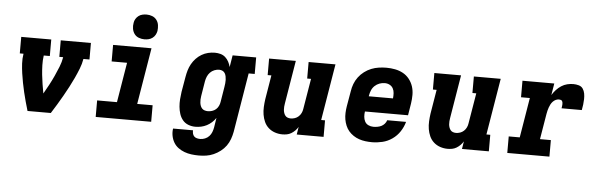

<svg xmlns="http://www.w3.org/2000/svg" viewBox="-57 -973 4313 1389"><g transform="rotate(5 2100.0 -278.5)"><path d="M159 0Q149 -33 140 -66Q131 -99 123 -132.5Q115 -166 108.5 -200Q102 -234 97 -268.5Q92 -303 90 -338.5Q88 -374 94 -410H67V-530H285V-410H241Q236 -375 237 -340Q238 -305 241.5 -270.5Q245 -236 250.5 -202.5Q256 -169 262 -136Q281 -169 299 -202.5Q317 -236 332.5 -270Q348 -304 362 -339Q376 -374 382 -410H354V-530H573V-410H529Q523 -374 509 -338.5Q495 -303 479 -268.5Q463 -234 445 -200Q427 -166 408 -132.5Q389 -99 369 -66Q349 -33 328 0Z M654 0V-120H798L846 -410H734V-530H1013L945 -120H1057V0ZM956 -590Q935 -590 915 -597.5Q895 -605 883 -621.5Q871 -638 867.5 -659Q864 -680 868 -702Q870 -717 878 -730.5Q886 -744 898.5 -753.5Q911 -763 926.5 -766.5Q942 -770 956 -770Q978 -770 997.5 -762.5Q1017 -755 1029.5 -738.5Q1042 -722 1045 -701Q1048 -680 1045 -658Q1042 -643 1034.5 -629.5Q1027 -616 1014 -606.5Q1001 -597 986 -593.5Q971 -590 956 -590Z M1421 213Q1394 213 1367 209.5Q1340 206 1316 197Q1292 188 1271.5 173Q1251 158 1238 136Q1225 114 1220 87.5Q1215 61 1219 35H1364Q1363 47 1366 59Q1369 71 1377 79Q1385 87 1397 90Q1409 93 1421 93Q1438 93 1455.5 86Q1473 79 1485.5 65.5Q1498 52 1504.5 35Q1511 18 1514 1L1525 -69Q1513 -51 1496.5 -36Q1480 -21 1460.5 -11Q1441 -1 1420 3.5Q1399 8 1378 8Q1351 8 1326.5 -1.5Q1302 -11 1286 -30.5Q1270 -50 1262 -75Q1254 -100 1251.5 -126.5Q1249 -153 1251 -180.5Q1253 -208 1257 -235L1276 -345Q1280 -369 1287 -393Q1294 -417 1306.5 -439.5Q1319 -462 1337 -481Q1355 -500 1377 -513Q1399 -526 1423.5 -532Q1448 -538 1473 -538Q1494 -538 1514 -532.5Q1534 -527 1549 -513.5Q1564 -500 1573.5 -482Q1583 -464 1588 -444L1602 -530H1773V-410H1729L1658 20Q1653 47 1643.5 73.5Q1634 100 1617.5 123Q1601 146 1577.5 164Q1554 182 1528 193.5Q1502 205 1475 209Q1448 213 1421 213ZM1459 -112Q1474 -112 1489.5 -117Q1505 -122 1517 -132.5Q1529 -143 1536 -158Q1543 -173 1545 -188L1563 -298Q1565 -311 1566.5 -324Q1568 -337 1567.5 -349.5Q1567 -362 1564.5 -374.5Q1562 -387 1556 -397Q1550 -407 1539 -412.5Q1528 -418 1515 -418Q1497 -418 1479.5 -411Q1462 -404 1449 -390.5Q1436 -377 1429 -360Q1422 -343 1419 -326L1401 -216Q1399 -204 1398.5 -191.5Q1398 -179 1399.5 -167.5Q1401 -156 1405 -145.5Q1409 -135 1416.5 -127Q1424 -119 1435.5 -115.5Q1447 -112 1459 -112Z M2010 8Q1982 8 1955.5 -1Q1929 -10 1909 -28Q1889 -46 1878 -70.5Q1867 -95 1862.5 -122Q1858 -149 1859.5 -178Q1861 -207 1865 -235L1894 -410H1867V-530H2061L2009 -216Q2007 -204 2006 -192.5Q2005 -181 2006 -169.5Q2007 -158 2010.5 -147.5Q2014 -137 2020.5 -128.5Q2027 -120 2037.5 -116Q2048 -112 2060 -112Q2075 -112 2090 -117Q2105 -122 2117 -133Q2129 -144 2136 -158.5Q2143 -173 2145 -188L2182 -410H2154V-530H2349L2281 -120H2309V0H2114L2123 -56Q2114 -41 2101.5 -28.5Q2089 -16 2074 -7Q2059 2 2042.5 5Q2026 8 2010 8Z M2661 8Q2637 8 2613 5Q2589 2 2567 -5.5Q2545 -13 2525.5 -26Q2506 -39 2491.5 -56Q2477 -73 2468 -94.5Q2459 -116 2455 -139Q2451 -162 2452 -186.5Q2453 -211 2457 -235L2476 -345Q2480 -373 2490 -399.5Q2500 -426 2517.5 -449.5Q2535 -473 2559 -491Q2583 -509 2609.5 -519.5Q2636 -530 2664 -534Q2692 -538 2719 -538Q2751 -538 2782 -532Q2813 -526 2839.5 -511.5Q2866 -497 2885 -473Q2904 -449 2913.5 -420Q2923 -391 2923 -359Q2923 -327 2918 -295L2904 -209H2591Q2588 -190 2589.5 -171Q2591 -152 2599.5 -136Q2608 -120 2625 -112Q2642 -104 2661 -104Q2675 -104 2690 -106.5Q2705 -109 2718.5 -115.5Q2732 -122 2742.5 -134Q2753 -146 2757 -160H2894Q2884 -123 2862 -89.5Q2840 -56 2807 -33Q2774 -10 2736 -1Q2698 8 2661 8ZM2609 -321H2785Q2787 -340 2786 -359Q2785 -378 2776.5 -393.5Q2768 -409 2752 -417.5Q2736 -426 2716 -426Q2697 -426 2678 -419Q2659 -412 2644 -398Q2629 -384 2621 -365Q2613 -346 2610 -327Z M3210 8Q3182 8 3155.5 -1Q3129 -10 3109 -28Q3089 -46 3078 -70.5Q3067 -95 3062.5 -122Q3058 -149 3059.5 -178Q3061 -207 3065 -235L3094 -410H3067V-530H3261L3209 -216Q3207 -204 3206 -192.5Q3205 -181 3206 -169.5Q3207 -158 3210.5 -147.5Q3214 -137 3220.5 -128.5Q3227 -120 3237.5 -116Q3248 -112 3260 -112Q3275 -112 3290 -117Q3305 -122 3317 -133Q3329 -144 3336 -158.5Q3343 -173 3345 -188L3382 -410H3354V-530H3549L3481 -120H3509V0H3314L3323 -56Q3314 -41 3301.5 -28.5Q3289 -16 3274 -7Q3259 2 3242.5 5Q3226 8 3210 8Z M3643 0V-120H3723L3771 -410H3707V-530H3938L3924 -445Q3936 -465 3952.5 -483Q3969 -501 3989 -514Q4009 -527 4031.5 -532.5Q4054 -538 4076 -538Q4096 -538 4115.5 -532.5Q4135 -527 4145.5 -511.5Q4156 -496 4159.5 -476.5Q4163 -457 4162.5 -436.5Q4162 -416 4159.5 -396Q4157 -376 4153 -356H4006Q4007 -363 4008 -369.5Q4009 -376 4009.5 -383Q4010 -390 4009 -396.5Q4008 -403 4005 -408.5Q4002 -414 3995.5 -416Q3989 -418 3982 -418Q3970 -418 3958.5 -412.5Q3947 -407 3938 -397.5Q3929 -388 3923 -376.5Q3917 -365 3913 -353.5Q3909 -342 3906 -330Q3903 -318 3901 -306L3870 -120H3949V0Z"/></g></svg>

Font: Iosevka Curly Slab HvExObl
Style: Regular
Weight: 900
Width: 7
Italic angle: -9°
Monospace: yes
Designer: Belleve Invis
Foundry: Belleve Invis
Version: Version 11.1.0; ttfautohint (v1.8.3)